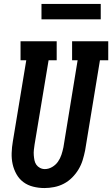

<svg xmlns="http://www.w3.org/2000/svg" viewBox="-20 -944 568 972"><path d="M205 8Q176 8 148 1Q120 -6 98.5 -22Q77 -38 63.5 -62Q50 -86 44 -113Q38 -140 39 -169.5Q40 -199 45 -228L113 -639H84V-735H267V-639H226L155 -212Q153 -199 151.5 -185.5Q150 -172 151 -158.5Q152 -145 154.5 -132.5Q157 -120 164 -110Q171 -100 182.5 -94Q194 -88 207 -88Q226 -88 244 -98.5Q262 -109 273.5 -125.5Q285 -142 291 -160.5Q297 -179 301 -198L373 -639H345V-735H528V-639H486L411 -183Q406 -158 398.5 -133.5Q391 -109 377.5 -86.5Q364 -64 345 -45Q326 -26 303 -14Q280 -2 254.5 3Q229 8 205 8ZM190 -846V-924H490V-846Z"/></svg>

Font: Iosevka Slab
Style: Bold Italic
Weight: 700
Italic angle: -9°
Monospace: yes
Designer: Belleve Invis
Foundry: Belleve Invis
Version: Version 11.1.0; ttfautohint (v1.8.3)